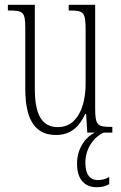

<svg xmlns="http://www.w3.org/2000/svg" viewBox="-20 -556 509 805"><path d="M215 10C275 10 312 -23 337 -78H341L346 0H378C345 14 303 60 303 130C303 200 338 229 386 229C407 229 422 225 438 216V186C420 196 407 199 390 199C358 199 338 177 338 126C338 63 377 16 415 0H451V-24H448C389 -24 379 -29 379 -103V-536H268V-512H271C333 -512 339 -505 339 -425V-206C339 -107 303 -23 223 -23C155 -23 126 -76 126 -184V-536H13V-512H17C76 -512 86 -506 86 -440V-184C86 -45 133 10 215 10Z"/></svg>

Font: Noto Serif Georgian ExtraCondensed ExtraLight
Style: Regular
Weight: 200
Width: 2
Designer: Monotype Design Team, Akaki Razmadze
Foundry: Google LLC
Version: Version 2.003